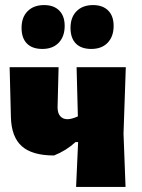

<svg xmlns="http://www.w3.org/2000/svg" viewBox="-20 -737 561 757"><path d="M467 -210 475 0H280L288 -177H278Q241 -143 193 -124Q107 -124 66 -160.5Q25 -197 23 -275L18 -472H211L207 -314Q207 -291 217.5 -279Q228 -267 246 -267Q262 -267 287 -278L282 -472H476ZM235 -635Q235 -593 211.5 -568.5Q188 -544 147 -544Q107 -544 86 -565.5Q65 -587 65 -627Q65 -669 89 -693Q113 -717 154 -717Q192 -717 213.5 -695.5Q235 -674 235 -635ZM428 -635Q428 -593 404.5 -568.5Q381 -544 340 -544Q300 -544 279 -565.5Q258 -587 258 -627Q258 -669 282 -693Q306 -717 347 -717Q385 -717 406.5 -695.5Q428 -674 428 -635Z"/></svg>

Font: Luna Sans Black
Style: Regular
Weight: 900
Designer: Juan Pablo del Peral
Foundry: Huerta Tipografica
Version: Version 2.001; ttfautohint (v1.5)